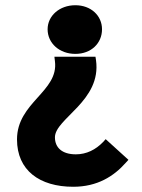

<svg xmlns="http://www.w3.org/2000/svg" viewBox="-20 -523 544 734"><path d="M345 -306H188L190 -289C205 -173 45 -132 45 10C45 128 131 191 260 191C352 191 415 151 461 99L471 88L384 9L374 20C346 49 311 67 270 67C217 67 190 41 190 2C190 -70 369 -137 347 -293ZM268 -503C208 -503 162 -463 162 -411C162 -358 207 -317 268 -317C329 -317 370 -358 370 -411C370 -463 328 -503 268 -503Z"/></svg>

Font: Falling Sky
Style: Bd+
Weight: 400
Designer: Paul D. Hunt
Foundry: Adobe Systems Incorporated
Version: Version 1.02